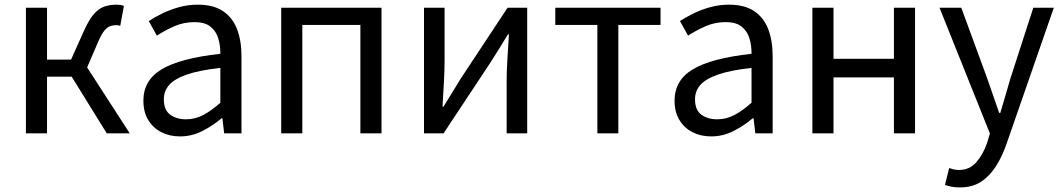

<svg xmlns="http://www.w3.org/2000/svg" viewBox="-20 -577 4594 831"><path d="M92.1 0V-543.4H183.5V-319.1H287.6L342.1 -440.8Q364.2 -490.4 385.4 -515Q406.5 -539.6 430.6 -548.2Q454.8 -556.8 484 -556.8Q493.3 -556.8 502 -555.6Q510.6 -554.4 516.3 -551.2L500.3 -464.9Q495.9 -466.9 492 -467.5Q488 -468.1 482 -468.1Q468 -468.1 455.4 -463.2Q442.8 -458.2 430.2 -442.5Q417.7 -426.7 403.7 -393.5L357.1 -285.2L541.4 0H442L290.2 -245.3H183.5V0Z M759.2 13.4Q713.9 13.4 678.1 -4.9Q642.2 -23.2 621.4 -57.9Q600.6 -92.5 600.6 -141.3Q600.6 -230.1 680.5 -277.5Q760.3 -325 933.7 -344.2Q934.1 -379.4 924.8 -410.5Q915.5 -441.7 891.2 -461.5Q866.9 -481.3 822 -481.3Q774.6 -481.3 733.1 -462.8Q691.7 -444.3 659 -422.7L623.9 -486Q649 -502.3 681.8 -518.5Q714.6 -534.7 753.9 -545.7Q793.1 -556.8 836.5 -556.8Q903.2 -556.8 944.8 -529.1Q986.3 -501.4 1005.7 -451.5Q1025.1 -401.6 1025.1 -334V0H950.2L942.5 -64.9H938.7Q900.6 -32.7 855.3 -9.7Q809.9 13.4 759.2 13.4ZM784.8 -60.6Q824 -60.6 859.3 -79Q894.5 -97.4 933.7 -132.4V-283.2Q842.7 -273.1 788.8 -254.3Q735 -235.5 712 -209.1Q689.1 -182.6 689.1 -147.4Q689.1 -100.4 716.9 -80.5Q744.6 -60.6 784.8 -60.6Z M1197.1 0V-543.4H1631.2V0H1539.8V-469H1288.5V0Z M1815.1 0V-543.4H1904.2V-316.1Q1904.2 -273.5 1901.3 -220.9Q1898.4 -168.3 1895.3 -115.7H1899.5Q1915.3 -141.1 1935.8 -174.2Q1956.4 -207.3 1971.2 -232.3L2176.7 -543.4H2261.8V0H2172.8V-226.7Q2172.8 -269.9 2176.2 -322.5Q2179.5 -375.1 2182.7 -427.7H2178.1Q2162.9 -402.7 2142.2 -369.2Q2121.6 -335.7 2105.8 -311.1L1899.9 0Z M2565.5 0V-469H2383.4V-543.4H2838.9V-469H2656.2V0Z M3058.2 13.4Q3012.9 13.4 2977.1 -4.9Q2941.2 -23.2 2920.4 -57.9Q2899.6 -92.5 2899.6 -141.3Q2899.6 -230.1 2979.5 -277.5Q3059.3 -325 3232.7 -344.2Q3233.1 -379.4 3223.8 -410.5Q3214.5 -441.7 3190.2 -461.5Q3165.9 -481.3 3121 -481.3Q3073.6 -481.3 3032.1 -462.8Q2990.7 -444.3 2958 -422.7L2922.9 -486Q2948 -502.3 2980.8 -518.5Q3013.6 -534.7 3052.9 -545.7Q3092.1 -556.8 3135.5 -556.8Q3202.2 -556.8 3243.8 -529.1Q3285.3 -501.4 3304.7 -451.5Q3324.1 -401.6 3324.1 -334V0H3249.2L3241.5 -64.9H3237.7Q3199.6 -32.7 3154.3 -9.7Q3108.9 13.4 3058.2 13.4ZM3083.8 -60.6Q3123 -60.6 3158.3 -79Q3193.5 -97.4 3232.7 -132.4V-283.2Q3141.7 -273.1 3087.8 -254.3Q3034 -235.5 3011 -209.1Q2988.1 -182.6 2988.1 -147.4Q2988.1 -100.4 3015.9 -80.5Q3043.6 -60.6 3083.8 -60.6Z M3496.1 0V-543.4H3587.5V-322.5H3849V-543.4H3940.4V0H3849V-241.9H3587.5V0Z M4133.9 234.2Q4115.1 234.2 4099.1 231.2Q4083.2 228.2 4070 223.2L4088 150.5Q4096 153.3 4107.2 156Q4118.5 158.7 4129.7 158.7Q4176.2 158.7 4205.5 125.4Q4234.8 92 4252.1 41.9L4264.4 0.7L4046.4 -543.4H4140.6L4251.4 -241.5Q4264.4 -205.6 4277.7 -165.9Q4291.1 -126.2 4304.5 -88.4H4309.5Q4320.6 -125.8 4332.2 -165.5Q4343.8 -205.2 4354.5 -241.5L4452.2 -543.4H4541L4336.5 45.5Q4318 99 4291.1 141.7Q4264.2 184.4 4226.4 209.3Q4188.5 234.2 4133.9 234.2Z"/></svg>

Font: Noto Sans KR Thin
Style: Regular
Weight: 100
Designer: Ryoko NISHIZUKA 西塚涼子 (kana, bopomofo & ideographs); Paul D. Hunt (Latin, Greek & Cyrillic); Sandoll Communications 산돌커뮤니
Foundry: Adobe
Version: Version 2.004-H2;hotconv 1.0.118;makeotfexe 2.5.65603